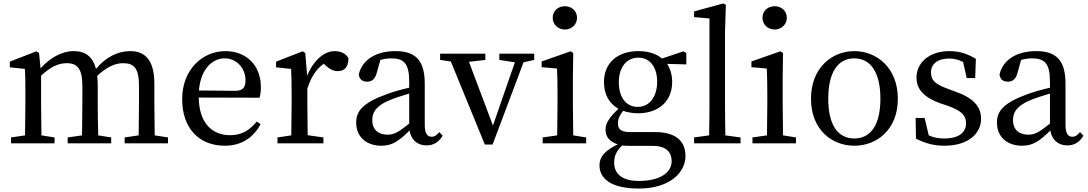

<svg xmlns="http://www.w3.org/2000/svg" viewBox="-20 -830 6302 1112"><path d="M876 -46C875 -101 874 -177 874 -230V-344C874 -479 823 -534 734 -534C664 -534 594 -501 536 -431C517 -503 474 -534 406 -534C339 -534 269 -495 215 -434L206 -523L191 -533L37 -473V-440L124 -431C127 -387 127 -349 127 -287V-230C127 -179 126 -102 125 -46L44 -34V0H296V-34L220 -46C219 -102 218 -179 218 -230V-392C274 -443 317 -464 367 -464C429 -464 457 -431 457 -331V-230C457 -177 456 -101 455 -46L372 -34V0H624V-34L549 -46C547 -101 546 -177 546 -230V-335C546 -356 545 -374 543 -391C601 -444 647 -464 693 -464C756 -464 785 -435 785 -333V-230C785 -177 784 -101 783 -46L702 -34V0H953V-34Z M1132 -306C1143 -436 1214 -492 1281 -492C1352 -492 1402 -433 1402 -365C1402 -329 1391 -304 1343 -304ZM1483 -264C1488 -279 1491 -300 1491 -325C1491 -454 1404 -534 1286 -534C1151 -534 1035 -425 1035 -256C1035 -85 1135 14 1282 14C1379 14 1449 -34 1489 -111L1467 -126C1428 -79 1385 -47 1313 -47C1206 -47 1133 -120 1131 -265Z M1748 -523 1733 -533 1579 -473V-440L1666 -431C1668 -387 1669 -349 1669 -287V-230C1669 -179 1668 -101 1667 -46L1587 -34V0H1853V-34L1762 -47C1761 -103 1760 -179 1760 -230V-316C1781 -383 1810 -428 1855 -461L1868 -449C1889 -430 1910 -418 1936 -418C1980 -418 1998 -447 1998 -493C1985 -519 1953 -534 1919 -534C1858 -534 1795 -481 1759 -391Z M2350 -114C2289 -66 2264 -50 2225 -50C2174 -50 2136 -76 2136 -135C2136 -175 2153 -218 2249 -255C2273 -264 2311 -277 2350 -288ZM2524 -65C2510 -48 2498 -38 2480 -38C2455 -38 2440 -56 2440 -108V-346C2440 -482 2385 -534 2270 -534C2157 -534 2077 -483 2058 -399C2061 -372 2077 -357 2107 -357C2135 -357 2153 -374 2162 -408L2183 -483C2206 -489 2226 -492 2245 -492C2319 -492 2350 -464 2350 -356V-322C2306 -312 2259 -299 2224 -286C2081 -235 2043 -187 2043 -120C2043 -32 2108 14 2188 14C2254 14 2292 -15 2352 -74C2361 -21 2396 12 2450 12C2488 12 2519 -3 2544 -44Z M3074 -519H2872V-483L2962 -469L2835 -103L2696 -472L2791 -483V-519H2529V-483L2591 -474L2788 7H2833L3012 -469L3074 -483Z M3252 -659C3290 -659 3322 -688 3322 -727C3322 -767 3290 -794 3252 -794C3212 -794 3181 -767 3181 -727C3181 -688 3212 -659 3252 -659ZM3300 -46C3299 -102 3298 -179 3298 -230V-377L3300 -523L3285 -533L3117 -474V-441L3206 -433C3208 -385 3209 -349 3209 -288V-230C3209 -179 3208 -102 3207 -46L3123 -34V0H3375V-34Z M3673 -211C3605 -211 3564 -268 3564 -354C3564 -438 3607 -496 3677 -496C3746 -496 3786 -439 3786 -357C3786 -272 3744 -211 3673 -211ZM3762 15C3841 15 3870 54 3870 103C3870 168 3805 218 3680 218C3594 218 3537 185 3537 112C3537 74 3550 45 3582 13C3597 14 3614 15 3636 15ZM3955 -522 3939 -533 3814 -491C3780 -520 3732 -534 3676 -534C3561 -534 3478 -469 3478 -355C3478 -281 3510 -229 3562 -200C3507 -149 3487 -114 3487 -79C3487 -36 3513 -8 3558 6C3481 43 3452 80 3452 127C3452 206 3521 262 3680 262C3859 262 3950 169 3950 74C3950 -13 3894 -65 3774 -65H3629C3574 -65 3559 -84 3559 -116C3559 -142 3569 -163 3589 -188C3615 -179 3644 -174 3676 -174C3790 -174 3873 -240 3873 -355C3873 -397 3862 -432 3844 -460L3955 -457Z M4181 -46C4180 -106 4179 -170 4179 -230V-646L4184 -802L4169 -810L4000 -764V-731L4089 -723V-230C4089 -170 4088 -106 4087 -46L4000 -34V0H4269V-34Z M4467 -659C4505 -659 4537 -688 4537 -727C4537 -767 4505 -794 4467 -794C4427 -794 4396 -767 4396 -727C4396 -688 4427 -659 4467 -659ZM4515 -46C4514 -102 4513 -179 4513 -230V-377L4515 -523L4500 -533L4332 -474V-441L4421 -433C4423 -385 4424 -349 4424 -288V-230C4424 -179 4423 -102 4422 -46L4338 -34V0H4590V-34Z M4928 14C5056 14 5180 -77 5180 -258C5180 -440 5055 -534 4928 -534C4800 -534 4677 -439 4677 -258C4677 -78 4799 14 4928 14ZM4928 -28C4832 -28 4777 -107 4777 -258C4777 -410 4832 -492 4928 -492C5023 -492 5079 -410 5079 -258C5079 -107 5023 -28 4928 -28Z M5474 -314C5400 -341 5372 -362 5372 -411C5372 -459 5409 -491 5479 -491C5506 -491 5532 -484 5558 -471L5579 -378H5628L5632 -489C5584 -518 5538 -534 5479 -534C5356 -534 5288 -462 5288 -381C5288 -306 5341 -263 5422 -233L5473 -216C5545 -189 5575 -164 5575 -116C5575 -64 5535 -28 5449 -28C5414 -28 5385 -34 5359 -46L5335 -147H5283L5285 -27C5339 0 5387 14 5450 14C5589 14 5662 -58 5662 -142C5662 -211 5620 -262 5512 -300Z M6061 -114C6000 -66 5975 -50 5936 -50C5885 -50 5847 -76 5847 -135C5847 -175 5864 -218 5960 -255C5984 -264 6022 -277 6061 -288ZM6235 -65C6221 -48 6209 -38 6191 -38C6166 -38 6151 -56 6151 -108V-346C6151 -482 6096 -534 5981 -534C5868 -534 5788 -483 5769 -399C5772 -372 5788 -357 5818 -357C5846 -357 5864 -374 5873 -408L5894 -483C5917 -489 5937 -492 5956 -492C6030 -492 6061 -464 6061 -356V-322C6017 -312 5970 -299 5935 -286C5792 -235 5754 -187 5754 -120C5754 -32 5819 14 5899 14C5965 14 6003 -15 6063 -74C6072 -21 6107 12 6161 12C6199 12 6230 -3 6255 -44Z"/></svg>

Font: Noto Serif CJK JP Medium
Style: Regular
Weight: 500
Designer: Ryoko NISHIZUKA 西塚涼子 (kana & ideographs); Frank Grießhammer (Latin, Greek & Cyrillic); Wenlong ZHANG 张文龙 (bopomofo); San
Foundry: Adobe Systems Incorporated
Version: Version 1.000;PS 1;hotconv 16.6.53;makeotf.lib2.5.65590